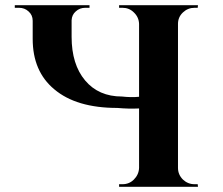

<svg xmlns="http://www.w3.org/2000/svg" viewBox="-20 -720 861 740"><path d="M516 -73Q515 -47 496 -28Q478 -10 452 -10H439V0H743L742 -10H730Q704 -10 685 -28Q666 -47 666 -73V-628Q666 -654 685 -672Q704 -690 730 -690H742L743 -700H439V-690H452Q478 -690 496 -672Q515 -654 516 -628V-347Q486 -344 450 -348Q360 -348 308 -410Q256 -472 256 -578V-642Q257 -663 272 -676Q287 -690 309 -690H325V-700H37V-690H53Q75 -690 90 -676Q106 -662 106 -640V-570Q106 -445 189 -376Q274 -304 432 -304Q477 -300 516 -302Z"/></svg>

Font: Cinzel Bold(RUS BY LYAJKA)
Style: Regular
Weight: 700
Designer: Natanael Gama
Version: Version 1.001;PS 001.001;hotconv 1.0.56;makeotf.lib2.0.21325